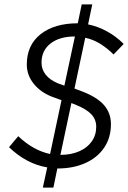

<svg xmlns="http://www.w3.org/2000/svg" viewBox="-20 -787 583 874"><path d="M175 67 195 -25Q100 -41 21 -117L63 -167Q98 -134 134 -114Q170 -94 208 -86L260 -331L216 -347Q163 -368 132.5 -407Q102 -446 102 -493Q102 -582 165 -631.5Q228 -681 334 -681L352 -767H400L381 -676Q425 -667 466.5 -644.5Q508 -622 543 -587L497 -539Q468 -568 435.5 -588Q403 -608 368 -615L319 -384L356 -370Q423 -344 454 -308Q485 -272 485 -222Q485 -160 454 -114.5Q423 -69 368 -44.5Q313 -20 241 -20L223 67ZM273 -397 321 -621Q251 -621 210 -589Q169 -557 169 -502Q169 -471 188 -447Q207 -423 243 -408ZM255 -82Q303 -82 340 -98Q377 -114 397.5 -143Q418 -172 418 -210Q418 -243 396 -266.5Q374 -290 327 -309L305 -318Z"/></svg>

Font: Red Hat Text
Style: Italic
Weight: 400
Italic angle: -12°
Designer: Pentagram, MCKL
Foundry: Pentagram, MCKL
Version: Version 1.023